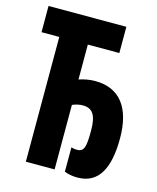

<svg xmlns="http://www.w3.org/2000/svg" viewBox="-110 -791 719 877"><g transform="rotate(15 250.0 -352.5)"><path d="M340 9C441 9 482 -75 482 -214C482 -358 422 -438 305 -438C279 -438 253 -433 229 -425V-590H378V-714H10V-590H94V0H230V-305C246 -312 263 -316 279 -316C327 -316 345 -285 345 -214C345 -140 340 -113 306 -113C296 -113 287 -114 278 -117V-2C295 5 316 9 340 9Z"/></g></svg>

Font: Noto Sans Mono ExtraCondensed ExtraBold
Style: Regular
Weight: 800
Width: 2
Designer: Monotype Design Team
Foundry: Monotype Imaging Inc.
Version: Version 2.014